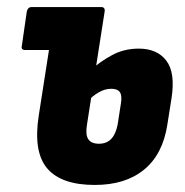

<svg xmlns="http://www.w3.org/2000/svg" viewBox="-20 -517 524 545"><path d="M52 -375Q39 -375 42 -387L56 -484Q59 -497 70 -497H171L152 -375ZM249 8Q154 8 114 -39Q74 -86 90 -189L136 -484Q138 -497 151 -497H267Q279 -497 277 -484L227 -164Q222 -135 230.5 -122Q239 -109 261 -109Q283 -109 296 -123Q309 -137 314 -164L323 -222Q327 -245 320.5 -255Q314 -265 296 -265Q278 -265 260.5 -255Q243 -245 227 -228L240 -320Q264 -342 298 -360.5Q332 -379 374 -379Q426 -379 452 -345Q478 -311 467 -239L455 -163Q442 -79 389 -35.5Q336 8 249 8Z"/></svg>

Font: Sofia Sans Condensed Black
Style: Italic
Weight: 900
Italic angle: -9°
Version: Version 4.100